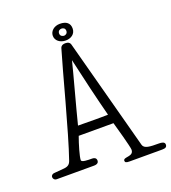

<svg xmlns="http://www.w3.org/2000/svg" viewBox="-214 -1102 1146 1287"><g transform="rotate(-20 358.5 -458.5)"><path d="M433 -914C433 -951 409 -972 362 -972C322 -972 291 -946 291 -912C291 -877 323 -853 363 -853C399 -853 433 -873 433 -914ZM362 -938C375 -938 388 -931 388 -913C388 -892 370 -887 363 -887C355 -887 336 -892 336 -912C336 -932 351 -938 362 -938ZM388 -816C384 -830 372 -837 353 -837C329 -837 320 -826 317 -816C277 -685 167 -257 108 -89C100 -65 87 -54 59 -51C52 -50 7 -46 -12 -45C-25 -45 -37 -37 -37 -24C-37 -9 -26 0 -14 0H253C279 0 287 -12 287 -24C287 -44 271 -49 258 -49C228 -49 182 -49 182 -65C182 -90 206 -171 225 -223H473C482 -192 526 -36 526 -15C526 36 455 10 455 39C455 50 462 55 486 55H719C742 55 754 50 754 31C754 12 732 9 713 9C650 9 608 8 600 -23ZM356 -715C386 -580 426 -411 458 -289C427 -288 394 -288 363 -288C322 -288 285 -288 244 -289C272 -402 338 -639 356 -715Z"/></g></svg>

Font: Life Savers
Style: Bold
Weight: 700
Designer: Pablo Impallari, Rodrigo Fuenzalida, Brenda Gallo
Foundry: Pablo Impallari, Rodrigo Fuenzalida, Brenda Gallo
Version: Version 3.000